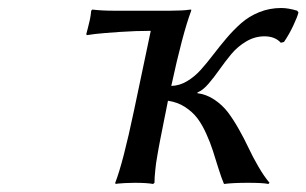

<svg xmlns="http://www.w3.org/2000/svg" viewBox="-20 -457 766 480"><path d="M265.1 -430.2H404.8Q419.9 -430.2 433.3 -430.9Q446.8 -431.6 452.1 -432.6L458 -433.1V-430.2Q436.5 -373 408.2 -242.2Q428.7 -242.7 447.5 -253.9Q466.3 -265.1 481.7 -282.2Q497.1 -299.3 512.9 -320.1Q528.8 -340.8 546.1 -361.3Q563.5 -381.8 582.8 -398.9Q602.1 -416 627.9 -426.5Q653.8 -437 683.1 -437Q700.7 -437 723.1 -430.2L726.1 -425.8Q723.6 -415 712.9 -392.3Q702.1 -369.6 689.9 -352.1L682.1 -350.1Q667.5 -366.2 641.1 -366.2Q617.2 -366.2 595.7 -353.5Q574.2 -340.8 558.3 -321.8Q542.5 -302.7 528.8 -283.2Q515.1 -263.7 501 -247.3Q486.8 -231 474.1 -226.1L473.1 -224.1Q496.1 -221.2 516.1 -207.8Q536.1 -194.3 549.8 -176.3Q563.5 -158.2 577.1 -134Q590.8 -109.9 601.3 -87.4Q611.8 -64.9 626 -40.5Q640.1 -16.1 653.8 0L650.9 2.9Q637.7 0 600.1 0Q562.5 0 540 2.9Q533.7 -11.7 525.9 -36.6Q518.1 -61.5 512 -80.8Q505.9 -100.1 495.6 -122.8Q485.4 -145.5 473.4 -161.4Q461.4 -177.2 442.6 -189.5Q423.8 -201.7 399.9 -205.1L395 -180.2Q393.6 -173.3 390.1 -156Q386.7 -138.7 385.3 -131.6Q383.8 -124.5 380.9 -109.6Q377.9 -94.7 376.7 -87.4Q375.5 -80.1 373.3 -67.9Q371.1 -55.7 370.1 -48.3Q369.1 -41 368.2 -31.5Q367.2 -22 366.7 -14.4Q366.2 -6.8 366.2 0L362.8 2.9Q346.7 0 316.9 0Q304.2 0 292.2 0.7Q280.3 1.5 274.4 2L269 2.9L268.1 0Q287.6 -50.3 314.9 -180.2L356.9 -379.9Q319.8 -379.9 279.8 -377.2Q239.7 -374.5 218.3 -372.1L196.8 -369.1L195.8 -372.1Q196.8 -376.5 199.7 -387Q202.6 -397.5 204.8 -408.2Q207 -418.9 208 -430.2L210.9 -433.1Q233.9 -430.2 265.1 -430.2Z"/></svg>

Font: Linear Smooth
Style: Italic
Weight: 400
Designer: Philipp H. Poll, Flanker
Foundry: Philipp H. Poll, reworked by Flanker
Version: Version 1.061 | FøM Fix